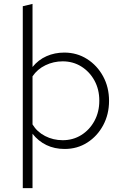

<svg xmlns="http://www.w3.org/2000/svg" viewBox="-20 -757 640 986"><path d="M97 209V-725L147 -737V-413Q177 -450 219 -468.5Q261 -487 310 -487Q375 -487 427 -454Q479 -421 509.5 -365Q540 -309 540 -239Q540 -170 510 -114Q480 -58 428.5 -25Q377 8 312 8Q260 8 218.5 -12Q177 -32 147 -70V209ZM302 -442Q255 -442 213.5 -422Q172 -402 147 -365V-118Q170 -80 211.5 -58.5Q253 -37 302 -37Q355 -37 397.5 -63.5Q440 -90 465 -136Q490 -182 490 -240Q490 -298 465 -343.5Q440 -389 397.5 -415.5Q355 -442 302 -442Z"/></svg>

Font: Red Hat Mono VF Light
Style: Regular
Weight: 300
Monospace: yes
Designer: Pentagram, MCKL
Foundry: Pentagram, MCKL
Version: Version 1.023